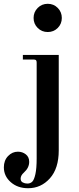

<svg xmlns="http://www.w3.org/2000/svg" viewBox="-70 -744 414 1006"><path d="M237.8 -456.1V43.9Q237.8 138.7 191.4 190.4Q145 242.2 77.1 242.2Q22.5 242.2 -13.7 210.4Q-49.8 178.7 -49.8 132.8Q-49.8 96.7 -27.8 73.7Q-5.9 50.8 23.9 50.8Q47.4 50.8 65.2 64.7Q83 78.6 83 104Q83 135.3 55.2 160.2Q38.1 175.3 38.1 191.9Q38.1 206.1 49.1 211.9Q60.1 217.8 73.2 217.8Q88.9 217.8 98.9 208Q108.9 198.2 115.5 168.2Q122.1 138.2 122.1 85.9V-416Q122.1 -425.3 118.7 -428.7Q115.2 -432.1 106 -432.1H49.8V-456.1ZM127.4 -702.4Q148.9 -724.1 180.2 -724.1Q211.4 -724.1 232.7 -702.4Q253.9 -680.7 253.9 -649.9Q253.9 -619.1 232.7 -597.7Q211.4 -576.2 180.2 -576.2Q148.9 -576.2 127.4 -597.7Q106 -619.1 106 -649.9Q106 -680.7 127.4 -702.4Z"/></svg>

Font: Flanker Steampunk
Style: Bold
Weight: 700
Designer: Alexey Kryukov, Leonardo Di Lena
Foundry: Alexey Kryukov, Leonardo Di Lena
Version: 1.210